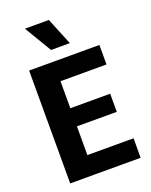

<svg xmlns="http://www.w3.org/2000/svg" viewBox="-162 -969 828 1055"><g transform="rotate(-20 252.5 -442.0)"><path d="M61 0V-660H203V0ZM156 0V-114H473V0ZM156 -282V-388H436V-282ZM156 -546V-660H472V-546ZM213 -725 118 -884H258L323 -725Z"/></g></svg>

Font: Bricolage Grotesque 24pt SemiCondensed
Style: Bold
Weight: 700
Width: 4
Designer: Mathieu Triay
Foundry: Atelier Triay
Version: Version 1.001;gftools[0.9.33.dev8+g029e19f]